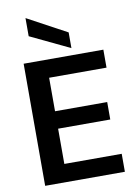

<svg xmlns="http://www.w3.org/2000/svg" viewBox="-101 -1018 781 1084"><g transform="rotate(-10 289.0 -476.0)"><path d="M68 0V-700H525V-597H196V-405H495V-305H196V-103H525V0ZM349 -740 123 -848V-952L349 -830Z"/></g></svg>

Font: DeepMind Sans
Style: Bold
Weight: 700
Designer: Jonny Pinhorn / Modifications: Colophon Foundry
Foundry: Colophon Foundry
Version: Version 1.002; ttfautohint (v1.8.2)